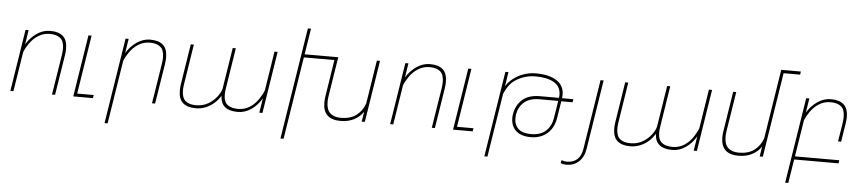

<svg xmlns="http://www.w3.org/2000/svg" viewBox="-50 -1085 7330 1633"><g transform="rotate(5 3615.0 -268.5)"><path d="M169.4 -413.6Q141.1 -373 127.9 -338.4L74.2 0H47.9L131.3 -528.3H157.7L138.7 -405.8Q172.9 -463.9 227.1 -501Q281.2 -538.1 341.3 -538.1Q414.6 -538.1 451.7 -504.6Q488.8 -471.2 488.8 -398.9Q488.8 -374.5 484.4 -344.2L429.7 0H403.3L458 -344.2Q462.4 -373 462.4 -395.5Q462.4 -459.5 430.9 -485.8Q399.4 -512.2 341.3 -512.2Q287.1 -512.2 243.7 -485.1Q200.2 -458 169.4 -413.6Z M757.3 -26.9 752.9 0H585L668.5 -528.3H695.3L616.2 -26.9Z M1023.4 -413.6Q995.1 -373 981.9 -338.4L896 203.1H869.6L985.4 -528.3H1011.7L992.7 -405.8Q1026.9 -463.9 1081.1 -501Q1135.3 -538.1 1195.3 -538.1Q1268.6 -538.1 1305.7 -504.6Q1342.8 -471.2 1342.8 -398.9Q1342.8 -374.5 1338.4 -344.2L1283.7 0H1257.3L1312 -344.2Q1316.4 -373 1316.4 -395.5Q1316.4 -459.5 1284.9 -485.8Q1253.4 -512.2 1195.3 -512.2Q1141.1 -512.2 1097.7 -485.1Q1054.2 -458 1023.4 -413.6Z M2163.6 -118.2Q2193.4 -163.1 2204.1 -194.3L2256.8 -528.3H2283.7L2200.2 0H2173.3L2192.9 -124.5Q2159.2 -64.9 2105.2 -27.6Q2051.3 9.8 1990.2 9.8Q1918.5 9.8 1880.9 -20.3Q1843.3 -50.3 1840.3 -115.2Q1819.8 -79.6 1787.8 -51.3Q1755.9 -22.9 1715.6 -6.6Q1675.3 9.8 1631.8 9.8Q1558.6 9.8 1521 -23.7Q1483.4 -57.1 1483.4 -129.4Q1483.4 -154.3 1487.8 -184.1L1542 -528.3H1568.4L1514.2 -184.1Q1509.8 -155.8 1509.8 -132.8Q1509.8 -69.3 1541.3 -42.7Q1572.8 -16.1 1629.9 -16.1Q1689 -16.1 1734.6 -42.5Q1780.3 -68.8 1811 -110.8Q1838.4 -147.9 1844.7 -176.8L1900.4 -528.3H1926.8L1871.1 -174.3Q1867.2 -151.4 1867.2 -127.9Q1867.2 -66.9 1899.4 -41.5Q1931.6 -16.1 1990.2 -16.1Q2045.4 -16.1 2089.4 -44.2Q2133.3 -72.3 2163.6 -118.2Z M3157.7 -528.3 3074.2 0H3047.4L3061 -85.4Q3029.8 -40 2980.7 -15.1Q2931.6 9.8 2866.7 9.8Q2716.8 9.8 2716.8 -133.8Q2716.8 -161.1 2721.7 -190.4L2770.5 -501.5H2509.8L2398.4 203.1H2371.6L2522.5 -750H2549.3L2514.2 -528.3H2801.3L2797.4 -501.5H2796.9L2747.6 -189.5Q2743.7 -161.1 2743.7 -141.6Q2743.7 -76.2 2776.4 -46.4Q2809.1 -16.6 2866.7 -16.6Q2949.2 -16.6 2999.8 -55.2Q3050.3 -93.8 3072.3 -156.7L3130.9 -528.3Z M3412.1 -413.6Q3383.8 -373 3370.6 -338.4L3316.9 0H3290.5L3374 -528.3H3400.4L3381.3 -405.8Q3415.5 -463.9 3469.7 -501Q3523.9 -538.1 3584 -538.1Q3657.2 -538.1 3694.3 -504.6Q3731.4 -471.2 3731.4 -398.9Q3731.4 -374.5 3727.1 -344.2L3672.4 0H3646L3700.7 -344.2Q3705.1 -373 3705.1 -395.5Q3705.1 -459.5 3673.6 -485.8Q3642.1 -512.2 3584 -512.2Q3529.8 -512.2 3486.3 -485.1Q3442.9 -458 3412.1 -413.6Z M4000 -26.9 3995.6 0H3827.6L3911.1 -528.3H3938L3858.9 -26.9Z M4723.6 -320.3 4722.7 -315.4 4700.2 -173.8Q4691.9 -120.1 4664.3 -79.3Q4636.7 -38.6 4592.3 -16.1Q4547.9 6.3 4489.7 6.3Q4433.1 6.3 4395.3 -12.9Q4357.4 -32.2 4339.1 -65.7Q4320.8 -99.1 4320.8 -141.1Q4320.8 -159.7 4323.2 -173.8Q4335.9 -253.9 4389.9 -300.8Q4443.8 -347.7 4537.6 -347.7H4701.7Q4703.6 -359.4 4703.6 -373.5Q4703.6 -443.4 4646.2 -477.8Q4588.9 -512.2 4486.8 -512.2Q4438.5 -512.2 4394.5 -498.3Q4350.6 -484.4 4317.4 -461.9Q4284.2 -439.5 4266.1 -413.6Q4238.3 -374.5 4224.6 -338.4L4138.7 203.1H4112.3L4228 -528.3H4254.4L4235.4 -405.8Q4257.3 -442.9 4296.1 -473.1Q4335 -503.4 4384.5 -520.8Q4434.1 -538.1 4486.8 -538.1Q4601.6 -538.1 4665.8 -496.6Q4730 -455.1 4730 -376Q4730 -360.8 4728 -347.2H4824.2L4819.8 -320.3ZM4673.8 -173.8 4697.3 -320.3H4696.3V-321.3H4537.6Q4453.6 -321.3 4407 -280.8Q4360.4 -240.2 4349.6 -173.8Q4347.2 -155.8 4347.2 -142.6Q4347.2 -85.9 4382.8 -53Q4418.5 -20 4490.7 -20Q4572.8 -20 4617.9 -62.5Q4663.1 -105 4673.8 -173.8Z M5040.5 -528.3H5066.9L4973.6 63Q4961.9 135.3 4919.2 174.3Q4876.5 213.4 4810.5 213.4Q4787.6 213.4 4764.2 203.6L4769.5 178.2Q4791.5 187 4814.5 187Q4870.6 187 4904.1 156.2Q4937.5 125.5 4946.8 64Z M5872.6 -118.2Q5902.3 -163.1 5913.1 -194.3L5965.8 -528.3H5992.7L5909.2 0H5882.3L5901.9 -124.5Q5868.2 -64.9 5814.2 -27.6Q5760.3 9.8 5699.2 9.8Q5627.4 9.8 5589.8 -20.3Q5552.2 -50.3 5549.3 -115.2Q5528.8 -79.6 5496.8 -51.3Q5464.8 -22.9 5424.6 -6.6Q5384.3 9.8 5340.8 9.8Q5267.6 9.8 5230 -23.7Q5192.4 -57.1 5192.4 -129.4Q5192.4 -154.3 5196.8 -184.1L5251 -528.3H5277.3L5223.1 -184.1Q5218.8 -155.8 5218.8 -132.8Q5218.8 -69.3 5250.2 -42.7Q5281.7 -16.1 5338.9 -16.1Q5397.9 -16.1 5443.6 -42.5Q5489.3 -68.8 5520 -110.8Q5547.4 -147.9 5553.7 -176.8L5609.4 -528.3H5635.7L5580.1 -174.3Q5576.2 -151.4 5576.2 -127.9Q5576.2 -66.9 5608.4 -41.5Q5640.6 -16.1 5699.2 -16.1Q5754.4 -16.1 5798.3 -44.2Q5842.3 -72.3 5872.6 -118.2Z M6727.5 -723.1H6586.4L6472.2 0H6445.3L6459 -85.4Q6427.7 -40 6378.7 -15.1Q6329.6 9.8 6264.6 9.8Q6114.7 9.8 6114.7 -134.3Q6114.7 -161.1 6119.6 -190.4L6172.9 -528.3H6199.2L6145.5 -189.5Q6141.6 -161.1 6141.6 -141.6Q6141.6 -76.2 6174.3 -46.4Q6207 -16.6 6264.6 -16.6Q6347.2 -16.6 6397.7 -55.2Q6448.2 -93.8 6470.2 -156.7L6564 -750H6731.4Z M7154.3 -398.9Q7154.3 -374.5 7149.9 -344.2L7124.5 -185.5H7098.1L7123.5 -344.2Q7127.9 -373.5 7127.9 -396.5Q7127.9 -460 7096.4 -486.1Q7064.9 -512.2 7006.8 -512.2Q6952.6 -512.2 6909.2 -485.1Q6865.7 -458 6835 -413.6Q6806.6 -373 6793.5 -338.4L6744.1 -26.9H7123L7118.7 0H6739.7L6707.5 203.1H6680.7L6796.4 -528.3H6823.2L6804.2 -405.8Q6838.4 -463.9 6892.6 -501Q6946.8 -538.1 7006.8 -538.1Q7080.1 -538.1 7117.2 -504.6Q7154.3 -471.2 7154.3 -398.9Z"/></g></svg>

Font: Mardoto Thin
Style: Italic
Weight: 250
Italic angle: -12°
Designer: Christian Robertson, Vahan Hovhannisyan
Foundry: Google
Version: Version 1.000